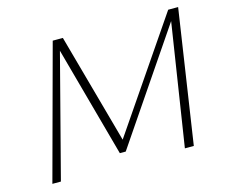

<svg xmlns="http://www.w3.org/2000/svg" viewBox="-95 -786 1077 914"><g transform="rotate(-15 444.0 -329.0)"><path d="M709 0 808 -637 829 -641 433 -58H404L248 -627L255 -658H284L438 -101H423L803 -658H852L753 0ZM56 0 234 -658H269L98 0Z"/></g></svg>

Font: Ysabeau Office ExtraLight
Style: Italic
Weight: 250
Italic angle: -12°
Designer: Christian Thalmann (Catharsis Fonts)
Version: Version 2.001;gftools[0.9.30]; featfreeze: tnum,lnum,ss02